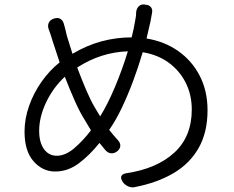

<svg xmlns="http://www.w3.org/2000/svg" viewBox="-20 -796 1040 853"><path d="M548 -568Q428 -564 323 -496Q342 -445 362.5 -397Q383 -349 401 -319L425 -279Q458 -332 490.5 -409Q523 -486 548 -568ZM222 -714Q237 -719 248.5 -712Q260 -705 264 -689Q270 -669 277 -637L302 -557Q366 -595 431.5 -612.5Q497 -630 565 -630Q575 -670 581 -707Q583 -716 584 -725Q585 -734 585 -743Q587 -759 597 -768.5Q607 -778 623 -776L627 -775Q643 -774 651 -763.5Q659 -753 655 -736Q653 -727 651.5 -717Q650 -707 648 -698L631 -625Q711 -612 772 -569Q833 -526 867.5 -459Q902 -392 902 -306Q902 -208 862.5 -138.5Q823 -69 750.5 -26.5Q678 16 580 35Q565 39 549.5 32Q534 25 525 12L523 8Q515 -5 519.5 -14Q524 -23 539 -26Q676 -46 754 -117.5Q832 -189 832 -309Q832 -375 805 -428.5Q778 -482 729.5 -517.5Q681 -553 614 -564Q595 -499 571 -435Q547 -371 520.5 -315.5Q494 -260 465 -219Q484 -195 504 -173Q515 -161 514.5 -148Q514 -135 501 -124Q488 -114 474 -115Q460 -116 449 -128L422 -161Q377 -105 329 -69.5Q281 -34 225 -34Q169 -34 129 -79.5Q89 -125 89 -211Q89 -268 109 -325Q129 -382 164 -432Q199 -482 245 -519L214 -613Q209 -630 204.5 -643.5Q200 -657 196 -667Q191 -682 196.5 -694.5Q202 -707 218 -713ZM384 -217 356 -264Q335 -297 312.5 -347.5Q290 -398 268 -455Q216 -407 185 -341.5Q154 -276 154 -215Q154 -163 175.5 -133.5Q197 -104 232 -104Q271 -104 310.5 -138Q350 -172 384 -217Z"/></svg>

Font: Chiron GoRound TC N
Style: Regular
Weight: 350
Designer: Ryoko NISHIZUKA 西塚涼子 (kana, bopomofo & ideographs); Paul D. Hunt (Latin, Greek & Cyrillic); Sandoll Communications 산돌커뮤니
Foundry: Adobe
Version: Version 1.000;hotconv 1.1.1;makeotfexe 2.6.0